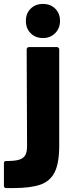

<svg xmlns="http://www.w3.org/2000/svg" viewBox="-88 -757 365 979"><path d="M-68 190V75Q-68 69 -65 66.5Q-62 64 -55 64Q-13 64 9 57.5Q31 51 40.5 35Q50 19 50 -13L48 -505Q48 -510 51.5 -513.5Q55 -517 60 -517H202Q207 -517 210.5 -513.5Q214 -510 214 -505V-15Q214 74 191 120.5Q168 167 118 184.5Q68 202 -22 202H-56Q-68 202 -68 190ZM131 -737Q169 -737 193.5 -713Q218 -689 218 -650Q218 -613 193.5 -588Q169 -563 131 -563Q93 -563 68.5 -587.5Q44 -612 44 -650Q44 -689 68.5 -713Q93 -737 131 -737Z"/></svg>

Font: Barlow GEO ExtraBold
Style: Regular
Weight: 800
Designer: Jeremy Tribby
Foundry: Tribby Type
Version: Version 1.408